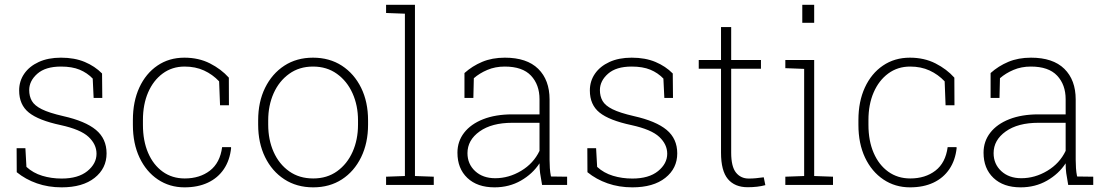

<svg xmlns="http://www.w3.org/2000/svg" viewBox="-20 -782 4679 812"><path d="M240.7 10.3Q184.1 10.3 136 -6.6Q87.9 -23.4 50.8 -53.7L50.3 -155.3H87.4L91.8 -76.2Q120.1 -50.3 158.7 -38.6Q197.3 -26.9 240.7 -26.9Q310.5 -26.9 349.4 -58.3Q388.2 -89.8 388.2 -131.8Q388.2 -171.4 354.7 -202.9Q321.3 -234.4 236.8 -252.9Q143.1 -272.9 102.1 -305.9Q61 -338.9 61 -399.4Q61 -439 82.5 -470.2Q104 -501.5 143.8 -519.8Q183.6 -538.1 237.8 -538.1Q295.4 -538.1 338.4 -520Q381.3 -502 411.6 -471.2L412.6 -367.7H376L372.1 -449.7Q348.6 -474.1 316.7 -487.3Q284.7 -500.5 237.8 -500.5Q172.4 -500.5 137.9 -470.2Q103.5 -439.9 103.5 -400.9Q103.5 -375 114.7 -355.2Q126 -335.4 156.7 -320.1Q187.5 -304.7 247.1 -291Q340.8 -270 385.7 -232.7Q430.7 -195.3 430.7 -133.3Q430.7 -69.8 380.1 -29.8Q329.6 10.3 240.7 10.3Z M760.3 10.3Q697.3 10.3 647.7 -22.9Q598.1 -56.2 570.1 -115.5Q542 -174.8 542 -253.9V-274.4Q542 -352.5 569.3 -411.9Q596.7 -471.2 645.8 -504.6Q694.8 -538.1 759.8 -538.1Q820.3 -538.1 867.9 -513.9Q915.5 -489.7 947.8 -453.6L948.2 -336.9H910.6L906.7 -438Q878.9 -467.3 842.8 -483.9Q806.6 -500.5 760.7 -500.5Q708 -500.5 668.2 -471.2Q628.4 -441.9 606.4 -391.1Q584.5 -340.3 584.5 -274.4V-253.9Q584.5 -186.5 606.4 -135.5Q628.4 -84.5 668.2 -55.9Q708 -27.3 761.2 -27.3Q824.7 -27.3 867.7 -60.3Q910.6 -93.3 919.4 -159.7H956.5L957.5 -156.7Q952.1 -104.5 926.8 -66.9Q901.4 -29.3 859.1 -9.5Q816.9 10.3 760.3 10.3Z M1304.7 10.3Q1234.9 10.3 1182.6 -23.7Q1130.4 -57.6 1101.1 -117.4Q1071.8 -177.2 1071.8 -254.9V-272.9Q1071.8 -351.1 1101.1 -410.6Q1130.4 -470.2 1182.4 -504.2Q1234.4 -538.1 1303.7 -538.1Q1373.5 -538.1 1425.8 -504.2Q1478 -470.2 1507.3 -410.6Q1536.6 -351.1 1536.6 -272.9V-254.9Q1536.6 -177.2 1507.3 -117.2Q1478 -57.1 1426 -23.4Q1374 10.3 1304.7 10.3ZM1304.7 -27.3Q1363.3 -27.3 1405.8 -57.9Q1448.2 -88.4 1471.2 -139.9Q1494.1 -191.4 1494.1 -254.9V-272.9Q1494.1 -335.9 1470.9 -387.5Q1447.8 -439 1405 -469.7Q1362.3 -500.5 1303.7 -500.5Q1245.6 -500.5 1202.9 -469.7Q1160.2 -439 1137.2 -387.5Q1114.3 -335.9 1114.3 -272.9V-254.9Q1114.3 -190.9 1137.2 -139.4Q1160.2 -87.9 1202.9 -57.6Q1245.6 -27.3 1304.7 -27.3Z M1612.8 0V-34.7L1692.4 -37.6V-724.1L1612.8 -727.1V-761.7H1734.9V-37.6L1814.5 -34.7V0Z M2071.3 10.3Q1998.5 10.3 1956.5 -29.5Q1914.6 -69.3 1914.6 -136.2Q1914.6 -184.1 1942.9 -220.7Q1971.2 -257.3 2023.4 -277.8Q2075.7 -298.3 2146.5 -298.3H2261.7V-362.3Q2261.7 -423.8 2225.6 -462.2Q2189.5 -500.5 2114.7 -500.5Q2074.2 -500.5 2041 -486.3Q2007.8 -472.2 1983.9 -451.2L1981.9 -367.7H1944.3V-473.1Q1977.5 -502.9 2019.5 -520.5Q2061.5 -538.1 2115.2 -538.1Q2208 -538.1 2256.1 -491Q2304.2 -443.8 2304.2 -361.3V-106.4Q2304.2 -88.4 2305.4 -70.8Q2306.6 -53.2 2310.1 -35.6L2378.4 -34.7V0H2272.5Q2266.6 -31.7 2264.2 -49.8Q2261.7 -67.9 2261.7 -91.3Q2232.4 -46.4 2182.9 -18.1Q2133.3 10.3 2071.3 10.3ZM2074.2 -28.3Q2131.8 -28.3 2184.1 -59.6Q2236.3 -90.8 2261.7 -144V-262.7H2146.5Q2059.6 -262.7 2008.3 -226.1Q1957 -189.5 1957 -134.3Q1957 -88.4 1989.5 -58.3Q2022 -28.3 2074.2 -28.3Z M2654.3 10.3Q2597.7 10.3 2549.6 -6.6Q2501.5 -23.4 2464.4 -53.7L2463.9 -155.3H2501L2505.4 -76.2Q2533.7 -50.3 2572.3 -38.6Q2610.8 -26.9 2654.3 -26.9Q2724.1 -26.9 2762.9 -58.3Q2801.8 -89.8 2801.8 -131.8Q2801.8 -171.4 2768.3 -202.9Q2734.9 -234.4 2650.4 -252.9Q2556.6 -272.9 2515.6 -305.9Q2474.6 -338.9 2474.6 -399.4Q2474.6 -439 2496.1 -470.2Q2517.6 -501.5 2557.4 -519.8Q2597.2 -538.1 2651.4 -538.1Q2709 -538.1 2752 -520Q2794.9 -502 2825.2 -471.2L2826.2 -367.7H2789.6L2785.6 -449.7Q2762.2 -474.1 2730.2 -487.3Q2698.2 -500.5 2651.4 -500.5Q2585.9 -500.5 2551.5 -470.2Q2517.1 -439.9 2517.1 -400.9Q2517.1 -375 2528.3 -355.2Q2539.6 -335.4 2570.3 -320.1Q2601.1 -304.7 2660.6 -291Q2754.4 -270 2799.3 -232.7Q2844.2 -195.3 2844.2 -133.3Q2844.2 -69.8 2793.7 -29.8Q2743.2 10.3 2654.3 10.3Z M3142.1 9.8Q3087.4 9.8 3058.3 -24.9Q3029.3 -59.6 3029.3 -136.2V-491.2H2935.1V-528.3H3029.3V-667.5H3072.3V-528.3H3198.2V-491.2H3072.3V-136.2Q3072.3 -77.6 3092.5 -52.2Q3112.8 -26.9 3146.5 -26.9Q3162.6 -26.9 3176.8 -28.3Q3190.9 -29.8 3210 -32.2L3216.8 1Q3200.7 5.4 3181.9 7.6Q3163.1 9.8 3142.1 9.8Z M3301.3 0V-34.7L3380.9 -37.6V-490.7L3301.3 -493.7V-528.3H3423.3V-37.6L3502.9 -34.7V0ZM3373 -685.5V-761.7H3423.3V-685.5Z M3828.6 10.3Q3765.6 10.3 3716.1 -22.9Q3666.5 -56.2 3638.4 -115.5Q3610.4 -174.8 3610.4 -253.9V-274.4Q3610.4 -352.5 3637.7 -411.9Q3665 -471.2 3714.1 -504.6Q3763.2 -538.1 3828.1 -538.1Q3888.7 -538.1 3936.3 -513.9Q3983.9 -489.7 4016.1 -453.6L4016.6 -336.9H3979L3975.1 -438Q3947.3 -467.3 3911.1 -483.9Q3875 -500.5 3829.1 -500.5Q3776.4 -500.5 3736.6 -471.2Q3696.8 -441.9 3674.8 -391.1Q3652.8 -340.3 3652.8 -274.4V-253.9Q3652.8 -186.5 3674.8 -135.5Q3696.8 -84.5 3736.6 -55.9Q3776.4 -27.3 3829.6 -27.3Q3893.1 -27.3 3936 -60.3Q3979 -93.3 3987.8 -159.7H4024.9L4025.9 -156.7Q4020.5 -104.5 3995.1 -66.9Q3969.7 -29.3 3927.5 -9.5Q3885.3 10.3 3828.6 10.3Z M4296.4 10.3Q4223.6 10.3 4181.6 -29.5Q4139.6 -69.3 4139.6 -136.2Q4139.6 -184.1 4168 -220.7Q4196.3 -257.3 4248.5 -277.8Q4300.8 -298.3 4371.6 -298.3H4486.8V-362.3Q4486.8 -423.8 4450.7 -462.2Q4414.6 -500.5 4339.8 -500.5Q4299.3 -500.5 4266.1 -486.3Q4232.9 -472.2 4209 -451.2L4207 -367.7H4169.4V-473.1Q4202.6 -502.9 4244.6 -520.5Q4286.6 -538.1 4340.3 -538.1Q4433.1 -538.1 4481.2 -491Q4529.3 -443.8 4529.3 -361.3V-106.4Q4529.3 -88.4 4530.5 -70.8Q4531.7 -53.2 4535.2 -35.6L4603.5 -34.7V0H4497.6Q4491.7 -31.7 4489.3 -49.8Q4486.8 -67.9 4486.8 -91.3Q4457.5 -46.4 4408 -18.1Q4358.4 10.3 4296.4 10.3ZM4299.3 -28.3Q4356.9 -28.3 4409.2 -59.6Q4461.4 -90.8 4486.8 -144V-262.7H4371.6Q4284.7 -262.7 4233.4 -226.1Q4182.1 -189.5 4182.1 -134.3Q4182.1 -88.4 4214.6 -58.3Q4247.1 -28.3 4299.3 -28.3Z"/></svg>

Font: Roboto Slab ExtraLight
Style: Regular
Weight: 250
Designer: Google
Version: Version 2.000; ttfautohint (v1.8.1.43-b0c9)